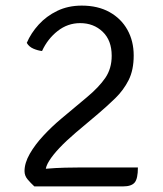

<svg xmlns="http://www.w3.org/2000/svg" viewBox="-20 -665 580 685"><path d="M75.5 -512Q90.5 -547 118 -577.2Q145.5 -607.5 184.2 -626.2Q223 -645 271.5 -645Q329 -645 370.5 -622Q412 -599 434.5 -558.8Q457 -518.5 457 -467Q457 -415 438.8 -379Q420.5 -343 391.5 -314.8Q362.5 -286.5 329.5 -258.5L250 -191.5Q215.5 -162 191.8 -136.8Q168 -111.5 155.5 -91.2Q143 -71 143 -57.5V0H102.5Q89.5 -12 78.5 -25Q67.5 -38 67.5 -54.5Q67.5 -83.5 86.2 -116.2Q105 -149 135 -181.2Q165 -213.5 198.5 -241.5L290.5 -318.5Q333 -354 355.8 -387.2Q378.5 -420.5 378.5 -466Q378.5 -521 346.2 -551.8Q314 -582.5 266 -582.5Q221.5 -582.5 185.8 -554.5Q150 -526.5 130 -483Q115.5 -484.5 99.5 -491.2Q83.5 -498 75.5 -512ZM472 -67.5Q472 -27 460.2 -13.5Q448.5 0 419.5 0H108L84 -54Q109 -60 144 -63Q179 -66 211.8 -66.8Q244.5 -67.5 263.5 -67.5Z"/></svg>

Font: Signika Light
Style: Regular
Weight: 300
Designer: Anna Giedry
Foundry: Anna Giedry
Version: Version 2.000